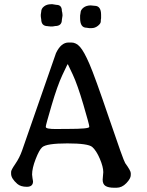

<svg xmlns="http://www.w3.org/2000/svg" viewBox="-20 -883 685 894"><path d="M241.2 -282.2H262.2L266.6 -282.7H296.4Q395.5 -282.7 395.5 -292V-295.4Q395.5 -302.7 368.2 -395.8Q340.8 -488.8 318.8 -535.9Q296.9 -583 296.4 -583H293.9Q293.5 -583 270.3 -533.4Q247.1 -483.9 220.2 -392.3Q193.4 -300.8 193.4 -294.9V-291.5Q193.4 -282.2 241.2 -282.2ZM202.6 -761.2Q171.9 -761.2 171.9 -793.9Q170.9 -796.9 170.9 -798.8L169.9 -807.6V-814.9L171.9 -828.6Q171.9 -842.8 184.8 -853Q197.8 -863.3 217.8 -863.3H224.6L242.7 -860.4Q268.1 -860.4 268.1 -832Q270 -826.2 270 -823.7L271 -813.5V-809.6L268.1 -791Q268.1 -761.7 236.3 -761.7Q233.4 -760.7 231.4 -760.7L224.6 -759.8H212.4L210.9 -760.3H207.5Q204.6 -761.2 202.6 -761.2ZM353 -798.3V-811L355 -822.8Q355 -836.4 368.4 -847.2Q381.8 -857.9 403.8 -857.9L405.8 -857.4L417 -856.4Q418.9 -856 420.4 -856Q450.7 -856 450.7 -814V-797.9Q449.2 -792 449.2 -782.7Q449.2 -773.4 435.8 -762.7Q422.4 -752 405.8 -752H395.5L382.8 -753.9Q353 -753.9 353 -798.3ZM176.3 -197.3Q162.6 -185.1 146 -142.3Q129.4 -99.6 129.4 -70.3Q129.4 -66.4 131.3 -53.7L133.8 -38.6Q133.8 -13.2 105 -13.2Q76.2 -13.2 60.5 -26.9Q31.7 -52.2 31.7 -73.7V-83Q31.7 -91.3 51.5 -120.1Q71.3 -148.9 83 -182.6Q238.8 -631.8 240.7 -635.7Q264.2 -685.1 299.3 -685.1H312Q334.5 -685.1 352.8 -664.3Q371.1 -643.6 396.2 -585.9Q421.4 -528.3 488.3 -331.3Q555.2 -134.3 563 -123.5Q588.9 -87.9 588.9 -77.1V-67.4Q588.9 -51.8 568.4 -30.3Q547.9 -8.8 522.5 -8.8H511.7Q484.9 -8.8 471.4 -17.1Q458 -25.4 458 -46.4L460.9 -81.5Q460.9 -106 444.8 -143.8Q428.7 -181.6 409.7 -198.5Q390.6 -215.3 293.5 -215.3Q196.3 -215.3 176.3 -197.3Z"/></svg>

Font: Averia Libre Light
Style: Regular
Weight: 300
Version: Version 1.002